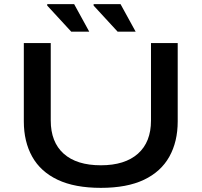

<svg xmlns="http://www.w3.org/2000/svg" viewBox="-20 -895 973 927"><path d="M467 12Q341 12 258.5 -27Q176 -66 135.5 -138.5Q95 -211 95 -309V-687H225V-313Q225 -209 287.5 -153Q350 -97 467 -97Q583 -97 646 -153Q709 -209 709 -313V-687H838V-309Q838 -211 797.5 -138.5Q757 -66 675 -27Q593 12 467 12ZM548 -742 432 -868V-875H562L635 -742ZM324 -742 208 -868V-875H338L411 -742Z"/></svg>

Font: Archivo Expanded Medium
Style: Regular
Weight: 500
Width: 7
Designer: Hector Gatti
Foundry: Omnibus-Type
Version: Version 2.001